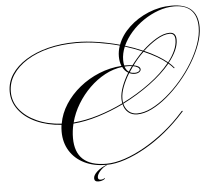

<svg xmlns="http://www.w3.org/2000/svg" viewBox="-226 -872 1364 1214"><g transform="rotate(-5 456.0 -265.5)"><path d="M410 161Q464 161 527 140Q590 119 656.5 81Q723 43 787 -8.5Q851 -60 905 -121L913 -130H921L913 -121Q857 -58 792.5 -5Q728 48 660.5 86.5Q593 125 529 146.5Q465 168 410 168Q330 168 270.5 139Q211 110 178 57Q145 4 145 -66Q145 -87 148 -109Q59 -115 -11 -146.5Q-81 -178 -120.5 -230Q-160 -282 -160 -346Q-160 -406 -127 -456Q-94 -506 -33.5 -543.5Q27 -581 108 -601.5Q189 -622 285 -622Q350 -622 421 -611Q492 -600 561 -581Q583 -641 635.5 -690.5Q688 -740 759 -769.5Q830 -799 907 -799Q1072 -799 1072 -649Q1072 -599 1051.5 -541.5Q1031 -484 996 -426Q961 -368 916 -315.5Q871 -263 822 -222Q773 -181 724 -157Q675 -133 632 -133Q598 -133 575 -152Q552 -171 544 -205Q465 -167 382.5 -141.5Q300 -116 224 -110Q213 -64 213 -19Q213 161 410 161ZM888 -403Q875 -419 855 -436Q804 -374 723.5 -314.5Q643 -255 549 -208Q557 -176 578.5 -157.5Q600 -139 631 -139Q674 -139 722 -162.5Q770 -186 819 -226.5Q868 -267 912.5 -319Q957 -371 991.5 -428Q1026 -485 1046 -542Q1066 -599 1066 -649Q1066 -720 1029.5 -756.5Q993 -793 922 -793Q872 -793 822 -775Q772 -757 727 -726.5Q682 -696 647 -656Q612 -616 592 -572Q651 -554 703 -531Q748 -574 794.5 -601.5Q841 -629 879 -629Q920 -629 920 -582Q920 -549 903.5 -513Q887 -477 858 -441Q879 -423 892 -406ZM879 -623Q842 -623 797.5 -596.5Q753 -570 709 -529Q753 -510 789.5 -488.5Q826 -467 854 -444Q882 -480 897.5 -515Q913 -550 913 -582Q913 -623 879 -623ZM-153 -344Q-153 -282 -114 -232.5Q-75 -183 -6.5 -152Q62 -121 150 -116Q161 -180 198 -237.5Q235 -295 291 -340.5Q347 -386 415.5 -414Q484 -442 558 -447Q547 -474 547 -508Q547 -542 559 -576Q493 -594 423.5 -605Q354 -616 286 -616Q190 -616 110 -596Q30 -576 -29 -539Q-88 -502 -120.5 -452.5Q-153 -403 -153 -344ZM585 -448Q609 -448 628 -445Q661 -489 699 -527Q647 -549 590 -567Q572 -524 572 -483Q572 -463 576 -448Q580 -448 585 -448ZM546 -239Q546 -226 548 -214Q641 -260 721 -319Q801 -378 850 -440Q796 -485 705 -524Q667 -488 635 -444Q677 -436 677 -415Q677 -405 666 -397.5Q655 -390 638 -390Q619 -390 603 -398Q577 -356 561.5 -315Q546 -274 546 -239ZM595 -442Q586 -442 577 -441Q585 -418 601 -407Q612 -423 624 -440Q610 -442 595 -442ZM540 -240Q540 -275 555.5 -316.5Q571 -358 597 -401Q575 -413 562 -440Q505 -433 452 -404.5Q399 -376 354 -332Q309 -288 275.5 -233Q242 -178 226 -117Q302 -123 383.5 -148Q465 -173 543 -211Q540 -225 540 -240ZM671 -414Q671 -422 660 -429Q649 -436 631 -439Q618 -421 607 -403Q620 -396 639 -396Q653 -396 662 -401.5Q671 -407 671 -414ZM391 249V255Q375 268 350 268Q324 268 324 246Q324 226 349 203.5Q374 181 410 168L409 172Q387 180 367.5 202.5Q348 225 348 242Q348 258 365 258Q382 258 391 249Z"/></g></svg>

Font: Ballet 72pt
Style: Regular
Weight: 400
Designer: Maximiliano R. Sproviero
Foundry: Omnibus-Type
Version: Version 1.100; ttfautohint (v1.8.3)